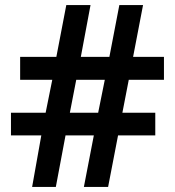

<svg xmlns="http://www.w3.org/2000/svg" viewBox="-20 -733 686 753"><path d="M485 -420H623V-510H502L541 -713H448L409 -510H297L335 -713H240L201 -510H59V-420H185L159 -291H23V-202H142L106 0H199L237 -202H348L309 0H404L443 -202H589V-291H460ZM254 -291 279 -420H391L365 -291Z"/></svg>

Font: Noto Sans Balinese SemiBold
Style: Regular
Weight: 600
Designer: Aditya Bayu, David Williams
Foundry: David Williams
Version: Version 2.005